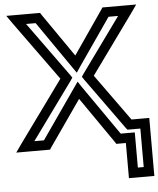

<svg xmlns="http://www.w3.org/2000/svg" viewBox="-136 -724 808 979"><g transform="rotate(-5 268.5 -234.5)"><path d="M614 180V-67V-92H589H523L351 -331L570 -634L598 -674H550H439H425L418 -663L266 -442L113 -663L106 -674H93H-19H-67L-39 -634L180 -331L-49 -15L-77 25H-29H83H96L103 14L266 -220L428 14L435 25H449H484V180V205H509H589H614V180ZM564 155H534V0V-25H509H462L286 -278L266 -308L245 -278L69 -25H20L231 -316L241 -331L231 -346L30 -624H79L245 -384L266 -354L286 -384L452 -624H501L300 -346L290 -331L300 -316L490 -52L498 -42H511H564V155Z"/></g></svg>

Font: Gamestation DisplayOutline
Style: Regular
Weight: 400
Designer: Jonas Hecksher
Foundry: Jonas Hecksher, Playtypeª, e-types AS
Version: Version 1.003